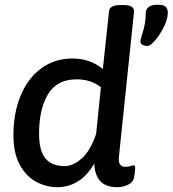

<svg xmlns="http://www.w3.org/2000/svg" viewBox="-20 -774 720 801"><path d="M36 -210Q36 -303 66.5 -376Q97 -449 153 -489.5Q209 -530 282 -530Q356 -530 409 -486L435 -728Q438 -753 484 -753H495Q542 -753 539 -724L476 -119Q472 -78 503 -78Q514 -78 524 -81Q534 -84 537 -84Q544 -84 544 -75Q544 -58 539 -32Q535 -13 513.5 -3Q492 7 471 7Q423 7 399.5 -17Q376 -41 373 -92Q345 -42 305.5 -17.5Q266 7 220 7Q175 7 133 -14.5Q91 -36 63.5 -84.5Q36 -133 36 -210ZM381 -215 401 -410Q359 -443 300 -443Q217 -443 180 -380.5Q143 -318 143 -217Q143 -144 170 -112.5Q197 -81 250 -81Q285 -81 321 -113Q357 -145 381 -215ZM566 -600Q566 -610 573 -631Q588 -676 588 -718Q588 -735 600 -744.5Q612 -754 633 -754H644Q680 -754 680 -721Q680 -695 664 -662.5Q648 -630 627.5 -606Q607 -582 595 -582Q584 -582 575 -586.5Q566 -591 566 -600Z"/></svg>

Font: Asap-MediumItalic
Style: Italic
Weight: 500
Italic angle: -6°
Designer: Pablo Cosgaya
Foundry: Omnibus-Type
Version: Version 2.000; ttfautohint (v1.8)